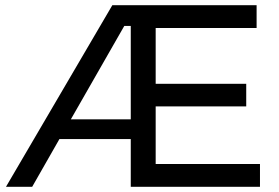

<svg xmlns="http://www.w3.org/2000/svg" viewBox="-20 -720 1077 740"><path d="M580 -88H982V0H484V-184H209L104 0H3L413 -700H969V-612H580V-397H929V-310H580ZM253 -260H484V-620H459Z"/></svg>

Font: Montserrat arm2
Style: Regular
Weight: 400
Designer: Julieta Ulanovsky
Foundry: Julieta Ulanovsky
Version: Version 6.000